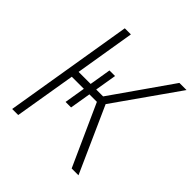

<svg xmlns="http://www.w3.org/2000/svg" viewBox="-192 -875 1022 1022"><g transform="rotate(45 318.5 -364.0)"><path d="M273.4 -511.2H315.4L268.1 -227.5H226.6ZM52.2 0 172.4 -727.5H218.3L162.6 -389.6H347.2L583.5 -727.5H637.2L385.7 -370.1L551.3 0H500L344.2 -345.7H155.3L97.7 0Z"/></g></svg>

Font: Inter 20pt ExtraLight
Style: Italic
Weight: 250
Italic angle: -9.3988°
Version: Version 4.001;git-66647c0bb